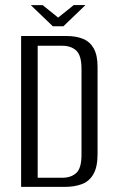

<svg xmlns="http://www.w3.org/2000/svg" viewBox="-20 -732 456 752"><path d="M62.7 0V-591H239.9Q278.2 -591 305.4 -579.8Q332.5 -568.6 347.3 -542.1Q362.1 -515.7 362.1 -470.1V-128.6Q362.1 -78 345.8 -49.8Q329.6 -21.6 300.5 -10.8Q271.5 0 232.3 0ZM127.6 -35.8H223.8Q258.2 -35.8 278.7 -54.5Q299.2 -73.1 299.2 -125.7V-462.3Q299.2 -514.9 278.7 -533.9Q258.2 -552.8 223.8 -552.8H127.6ZM186.8 -629.2 100.7 -711.8H147.2L207.7 -663.1L268.9 -712.2H314.8L228.5 -629.2Z"/></svg>

Font: Alumni Sans SC Thin
Style: Regular
Weight: 100
Designer: Robert E. Leuschke
Foundry: Robert E. Leuschke
Version: Version 1.018